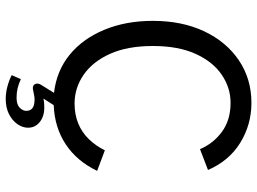

<svg xmlns="http://www.w3.org/2000/svg" viewBox="-134 -586 900 672"><g transform="rotate(90 316.0 -250.0)"><path d="M326 180Q305 180 282.5 174Q260 168 243 159L257 127Q274 135 289.5 138.5Q305 142 322 142Q346 142 357 131Q368 120 368 108Q368 94 358.5 86.5Q349 79 328 79Q319 79 308.5 81.5Q298 84 291 85Q278 86 274 76.5Q270 67 277 56L305 11Q228 2 172 -43.5Q116 -89 84.5 -164.5Q53 -240 53 -335Q53 -437 89.5 -514.5Q126 -592 191 -636Q256 -680 340 -680Q416 -680 479.5 -641Q543 -602 575 -528L502 -500Q482 -547 441 -577Q400 -607 340 -607Q287 -607 241.5 -576Q196 -545 168.5 -484.5Q141 -424 141 -335Q141 -246 168.5 -185Q196 -124 242 -92.5Q288 -61 342 -61Q381 -61 412.5 -74Q444 -87 467.5 -111.5Q491 -136 506 -167L578 -140Q544 -69 485 -30Q426 9 348 12L325 48Q334 46 342.5 45.5Q351 45 357 45Q377 45 392.5 52Q408 59 417.5 71.5Q427 84 427 102Q427 121 414.5 139Q402 157 379.5 168.5Q357 180 326 180Z"/></g></svg>

Font: Atkinson Hyperlegible Mono ExtraLight
Style: Regular
Weight: 400
Monospace: yes
Version: Version 2.001